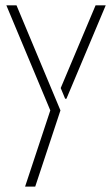

<svg xmlns="http://www.w3.org/2000/svg" viewBox="-20 -523 421 721"><path d="M3.9 -502.9H42L207 -108.4L112.3 177.7H74.2L168.9 -108.4ZM208 -192.4 338.9 -502.9H377L229.5 -152.3H224.6Z"/></svg>

Font: Post No Bills Jaffna Light
Style: Regular
Weight: 300
Designer: Kosala Senevirathne, Siva Puranthara, Lasantha Premarathna, Tharique Azeez
Foundry: Mooniak
Version: Version 1.220 ; ttfautohint (v1.6)